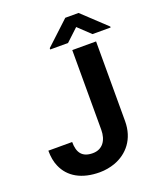

<svg xmlns="http://www.w3.org/2000/svg" viewBox="-163 -1002 930 1114"><g transform="rotate(-20 302.0 -445.5)"><path d="M258 -108C193 -108 167 -144 167 -210H20C20 -172 26 -139 38 -112C71 -34 148 10 258 10C292 10 323 4 352 -6C435 -36 497 -108 497 -219V-711H350V-219C350 -155 319 -108 258 -108ZM604 -764 458 -901H376L231 -766V-758H341L417 -829L492 -758H604Z"/></g></svg>

Font: Asimov
Style: Regular
Weight: 500
Designer: Google
Version: Version 2.000980; 2014